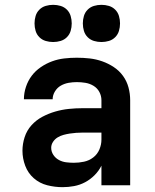

<svg xmlns="http://www.w3.org/2000/svg" viewBox="-20 -767 640 795"><path d="M239 8Q207 8 175.5 0Q144 -8 120 -29Q96 -50 84.5 -80.5Q73 -111 73 -143Q73 -171 82 -199Q91 -227 110.5 -248.5Q130 -270 155.5 -283.5Q181 -297 208.5 -305Q236 -313 264.5 -316Q293 -319 322 -319H400V-352Q400 -370 391.5 -386Q383 -402 367.5 -411.5Q352 -421 334 -424Q316 -427 298 -427Q281 -427 264 -424Q247 -421 232 -412.5Q217 -404 207.5 -388.5Q198 -373 198 -356H79Q79 -356 79 -356Q79 -356 79 -356Q79 -382 87.5 -407.5Q96 -433 111.5 -453.5Q127 -474 149 -489Q171 -504 195.5 -513Q220 -522 246 -525Q272 -528 298 -528Q325 -528 351.5 -525Q378 -522 403.5 -513Q429 -504 451.5 -489Q474 -474 489.5 -452.5Q505 -431 512 -405Q519 -379 519 -352V0H400V-81Q389 -59 371.5 -41.5Q354 -24 332.5 -12.5Q311 -1 287 3.5Q263 8 239 8ZM286 -93Q307 -93 328 -97.5Q349 -102 366 -115Q383 -128 391.5 -148Q400 -168 400 -189V-218H322Q309 -218 295.5 -217Q282 -216 269 -214Q256 -212 243 -208.5Q230 -205 218.5 -198Q207 -191 199.5 -179.5Q192 -168 192 -155Q192 -139 201 -125.5Q210 -112 224 -104.5Q238 -97 254 -95Q270 -93 286 -93ZM400 -593Q384 -593 369 -597.5Q354 -602 343 -613Q332 -624 327.5 -639Q323 -654 323 -670Q323 -686 327.5 -701Q332 -716 343 -727Q354 -738 369 -742.5Q384 -747 400 -747Q416 -747 431 -742.5Q446 -738 457 -727Q468 -716 472.5 -701Q477 -686 477 -670Q477 -654 472.5 -639Q468 -624 457 -613Q446 -602 431 -597.5Q416 -593 400 -593ZM200 -593Q184 -593 169 -597.5Q154 -602 143 -613Q132 -624 127.5 -639Q123 -654 123 -670Q123 -686 127.5 -701Q132 -716 143 -727Q154 -738 169 -742.5Q184 -747 200 -747Q216 -747 231 -742.5Q246 -738 257 -727Q268 -716 272.5 -701Q277 -686 277 -670Q277 -654 272.5 -639Q268 -624 257 -613Q246 -602 231 -597.5Q216 -593 200 -593Z"/></svg>

Font: Iosevka Custom Extended
Style: Bold
Weight: 700
Width: 7
Monospace: yes
Designer: Belleve Invis
Foundry: Belleve Invis
Version: Version 11.2.4; ttfautohint (v1.8.4)